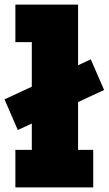

<svg xmlns="http://www.w3.org/2000/svg" viewBox="-24 -810 470 830"><path d="M53 -248 -4.5 -380.5 368.5 -553.5 426 -421ZM313.5 -162H379V0H42.5V-162H113.5V-628H42.5V-790H313.5Z"/></svg>

Font: Hepta Slab ExtraLight ExtraBold
Style: Regular
Weight: 800
Version: Version 1.102